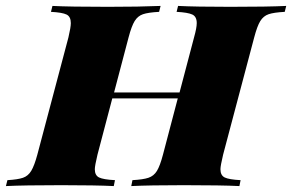

<svg xmlns="http://www.w3.org/2000/svg" viewBox="-68 -628 986 648"><path d="M898 -608 893 -588Q856 -586 838.5 -580Q821 -574 810.5 -557Q800 -540 790 -502L685 -106Q676 -68 676 -57Q676 -36 690.5 -29Q705 -22 744 -20L740 0Q680 -3 552 -3Q437 -3 375 0L379 -20Q415 -22 433 -28Q451 -34 461.5 -51Q472 -68 482 -106L532 -296H311L261 -106Q252 -68 252 -57Q252 -36 266.5 -29Q281 -22 320 -20L316 0Q255 -3 139 -3Q13 -3 -48 0L-43 -20Q-8 -22 9.5 -28Q27 -34 37.5 -51.5Q48 -69 58 -106L163 -502Q171 -536 171 -550Q171 -572 156.5 -579Q142 -586 104 -588L109 -608Q167 -605 296 -605Q403 -605 474 -608L469 -588Q432 -586 414.5 -580Q397 -574 386.5 -557Q376 -540 366 -502L317 -316H538L587 -502Q596 -534 596 -550Q596 -572 581 -579Q566 -586 528 -588L533 -608Q593 -605 709 -605Q836 -605 898 -608Z"/></svg>

Font: Playfair Display SC Black
Style: Italic
Weight: 900
Italic angle: -14°
Designer: Claus Eggers Sørensen
Foundry: Claus Eggers Sørensen
Version: Version 1.200; ttfautohint (v1.6)